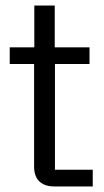

<svg xmlns="http://www.w3.org/2000/svg" viewBox="-20 -670 373 690"><path d="M174.2 0Q140.8 0 121.7 -17.9Q102.5 -35.8 102.5 -71.7V-440H15V-500H103.3V-650H176.7V-500H301.7V-440H177.5V-60H313.3V0Z"/></svg>

Font: Funnel Sans Light
Style: Regular
Weight: 300
Designer: NORD ID, Kristian Moeller
Foundry: Dicotype
Version: Version 1.000